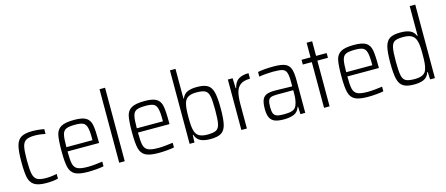

<svg xmlns="http://www.w3.org/2000/svg" viewBox="-49 -1305 4351 1875"><g transform="rotate(-15 2126.5 -367.5)"><path d="M60 -254Q60 -361 74 -416Q88 -471 126 -494.5Q164 -518 240 -518Q270 -518 303.5 -514.5Q337 -511 359 -506V-458Q336 -463 306.5 -466.5Q277 -470 252 -470Q192 -470 163.5 -453Q135 -436 125.5 -392.5Q116 -349 116 -256Q116 -160 126 -116.5Q136 -73 164 -56.5Q192 -40 254 -40Q280 -40 310.5 -43.5Q341 -47 363 -52V-5Q342 1 308 4.5Q274 8 243 8Q160 8 121.5 -18Q83 -44 71.5 -96.5Q60 -149 60 -254Z M841 -237H522Q522 -149 531.5 -110Q541 -71 572.5 -55.5Q604 -40 675 -40Q708 -40 749.5 -44Q791 -48 824 -53V-6Q797 0 752 4Q707 8 665 8Q576 8 534.5 -14.5Q493 -37 479.5 -90.5Q466 -144 466 -254Q466 -365 477 -417Q488 -469 529.5 -493.5Q571 -518 664 -518Q747 -518 784 -494.5Q821 -471 831 -419.5Q841 -368 841 -256ZM522 -280H786V-296Q786 -375 775.5 -411Q765 -447 739.5 -458.5Q714 -470 661 -470Q596 -470 568 -456.5Q540 -443 531 -405Q522 -367 522 -280Z M981 -743H1037V0H981Z M1553 -237H1234Q1234 -149 1243.5 -110Q1253 -71 1284.5 -55.5Q1316 -40 1387 -40Q1420 -40 1461.5 -44Q1503 -48 1536 -53V-6Q1509 0 1464 4Q1419 8 1377 8Q1288 8 1246.5 -14.5Q1205 -37 1191.5 -90.5Q1178 -144 1178 -254Q1178 -365 1189 -417Q1200 -469 1241.5 -493.5Q1283 -518 1376 -518Q1459 -518 1496 -494.5Q1533 -471 1543 -419.5Q1553 -368 1553 -256ZM1234 -280H1498V-296Q1498 -375 1487.5 -411Q1477 -447 1451.5 -458.5Q1426 -470 1373 -470Q1308 -470 1280 -456.5Q1252 -443 1243 -405Q1234 -367 1234 -280Z M1750 -76H1745L1742 0H1693V-743H1749V-443H1754Q1770 -484 1806.5 -501Q1843 -518 1904 -518Q1976 -518 2012 -496Q2048 -474 2062 -419Q2076 -364 2076 -255Q2076 -145 2062 -90.5Q2048 -36 2011.5 -14Q1975 8 1903 8Q1845 8 1806 -9Q1767 -26 1750 -76ZM2020 -255Q2020 -353 2010.5 -396Q2001 -439 1974 -453.5Q1947 -468 1884 -468Q1834 -468 1804.5 -451.5Q1775 -435 1764 -401Q1755 -373 1752 -339.5Q1749 -306 1749 -255Q1749 -203 1751.5 -170.5Q1754 -138 1763 -111Q1774 -75 1803.5 -58.5Q1833 -42 1884 -42Q1947 -42 1974 -56.5Q2001 -71 2010.5 -113.5Q2020 -156 2020 -255Z M2264 -510 2268 -409H2273Q2288 -471 2326.5 -494.5Q2365 -518 2427 -518V-462Q2365 -462 2331.5 -438.5Q2298 -415 2285 -369Q2272 -323 2272 -248V0H2216V-510Z M2490 -139Q2490 -196 2502.5 -228Q2515 -260 2545 -273.5Q2575 -287 2630 -287Q2688 -287 2806 -283V-323Q2806 -392 2795.5 -422Q2785 -452 2756 -461Q2727 -470 2661 -470Q2632 -470 2589 -466.5Q2546 -463 2520 -458V-505Q2583 -518 2680 -518Q2758 -518 2796 -501.5Q2834 -485 2848 -445Q2862 -405 2862 -326V0H2813L2810 -76H2805Q2788 -25 2746 -8.5Q2704 8 2647 8Q2590 8 2556.5 -4.5Q2523 -17 2506.5 -48.5Q2490 -80 2490 -139ZM2787 -93Q2806 -139 2806 -208V-244H2644Q2602 -244 2581.5 -236.5Q2561 -229 2553 -208Q2545 -187 2545 -142Q2545 -99 2554.5 -77.5Q2564 -56 2587.5 -48Q2611 -40 2660 -40Q2710 -40 2741.5 -50Q2773 -60 2787 -93Z M3052 -462H2961V-510H3052V-658H3108V-510H3215V-462H3108V0H3052Z M3670 -237H3351Q3351 -149 3360.5 -110Q3370 -71 3401.5 -55.5Q3433 -40 3504 -40Q3537 -40 3578.5 -44Q3620 -48 3653 -53V-6Q3626 0 3581 4Q3536 8 3494 8Q3405 8 3363.5 -14.5Q3322 -37 3308.5 -90.5Q3295 -144 3295 -254Q3295 -365 3306 -417Q3317 -469 3358.5 -493.5Q3400 -518 3493 -518Q3576 -518 3613 -494.5Q3650 -471 3660 -419.5Q3670 -368 3670 -256ZM3351 -280H3615V-296Q3615 -375 3604.5 -411Q3594 -447 3568.5 -458.5Q3543 -470 3490 -470Q3425 -470 3397 -456.5Q3369 -443 3360 -405Q3351 -367 3351 -280Z M3790 -255Q3790 -364 3804 -419Q3818 -474 3854 -496Q3890 -518 3962 -518Q4023 -518 4059.5 -501Q4096 -484 4112 -443H4117V-743H4173V0H4124L4121 -76H4116Q4099 -26 4060 -9Q4021 8 3963 8Q3891 8 3854.5 -14Q3818 -36 3804 -90.5Q3790 -145 3790 -255ZM4103 -110Q4112 -140 4114.5 -173.5Q4117 -207 4117 -266Q4117 -351 4105 -391Q4093 -432 4063 -450Q4033 -468 3978 -468Q3917 -468 3890.5 -453.5Q3864 -439 3855 -396Q3846 -353 3846 -255Q3846 -156 3855.5 -113.5Q3865 -71 3892 -56.5Q3919 -42 3982 -42Q4034 -42 4063.5 -58Q4093 -74 4103 -110Z"/></g></svg>

Font: Saira SemiCondensed Light
Style: Regular
Weight: 300
Width: 4
Designer: Hector Gatti with collaboration of the Omnibus-Type team
Foundry: Omnibus-Type
Version: Version 0.072; ttfautohint (v1.8)